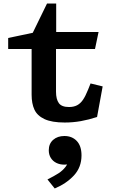

<svg xmlns="http://www.w3.org/2000/svg" viewBox="-20 -691 660 1101"><path d="M161.3 -147.9V-433.2L183.8 -410.2H26.9V-473.2L210.6 -511.9L157.7 -482.2L249.7 -670.9H302.2V-484.4L279.8 -507.5H545.2L524.8 -410.2H279.3L301.2 -433.2V-165.6Q301.2 -121.8 317.5 -99.5Q333.8 -77.2 376 -77.3Q403 -77.4 422.1 -87.4Q441.2 -97.4 455.7 -118.6Q470.2 -139.8 485 -176.7L499.3 -212.5L568.7 -195.5L536.6 -20.1Q489.7 -4.7 443.9 3.5Q398.1 11.6 351.2 11.6Q276.9 11.6 235.1 -8.1Q193.2 -27.8 177.3 -62.6Q161.3 -97.3 161.3 -147.9ZM374.5 215.4 397.5 240.9Q376.3 253.1 348.8 253.1Q323.2 253.1 303.1 243.1Q282.9 233.1 271.3 214.4Q259.7 195.8 259.7 170.6Q259.7 133.2 284.7 111Q309.8 88.9 349.2 88.9Q393 88.9 420.2 117.3Q447.4 145.8 447.4 200.2Q447.4 267.9 404.1 314.9Q360.8 361.8 293.8 389.8L252.2 338Q291.8 318.1 315.6 302.7Q339.4 287.2 356.1 265.6Q372.8 244 374.5 215.4Z"/></svg>

Font: Monaspace Xenon Var ExtraLight
Style: Regular
Weight: 200
Designer: Riley Cran and the Lettermatic Team
Version: Version 1.200 (Monaspace Xenon Var)